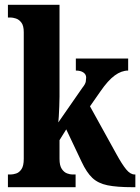

<svg xmlns="http://www.w3.org/2000/svg" viewBox="-20 -780 585 800"><path d="M13 0V-53H25Q34 -53 47 -57Q60 -61 69.5 -75Q79 -89 79 -118V-646Q79 -673 69 -686Q59 -699 46 -703Q33 -707 25 -707H13V-760H228V-378Q228 -360 227 -337.5Q226 -315 225 -295.5Q224 -276 223 -270L323 -414Q336 -430 337.5 -440.5Q339 -451 339 -457Q339 -470 327.5 -478Q316 -486 296 -486V-536H514V-486Q486 -486 458 -465.5Q430 -445 399 -400L355 -337L465 -138Q488 -96 505.5 -74.5Q523 -53 541 -53H544V0H533Q467 0 428 -8Q389 -16 365 -38.5Q341 -61 320 -106L256 -241L228 -196V-118Q228 -90 237.5 -76Q247 -62 259.5 -57.5Q272 -53 281 -53H295V0Z"/></svg>

Font: Noto Serif ExtraCondensed ExtraBold
Style: Regular
Weight: 800
Width: 2
Designer: Monotype Design Team
Foundry: Monotype Imaging Inc.
Version: Version 2.013; ttfautohint (v1.8.4.7-5d5b)